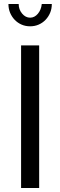

<svg xmlns="http://www.w3.org/2000/svg" viewBox="-20 -936 300 956"><path d="M85 0V-710H175V0ZM130 -848Q152 -848 168.5 -867.5Q185 -887 188 -916H238Q238 -892 229.5 -872Q221 -852 206.5 -837Q192 -822 172.5 -813.5Q153 -805 130 -805Q107 -805 87.5 -813.5Q68 -822 53.5 -837Q39 -852 30.5 -872Q22 -892 22 -916H73Q73 -889 90 -868.5Q107 -848 130 -848Z"/></svg>

Font: Raleway Medium Alt1
Style: Regular
Weight: 500
Designer: Matt McInerney, Pablo Impallari, Rodrigo Fuenzalida
Foundry: Matt McInerney, Pablo Impallari, Rodrigo Fuenzalida
Version: Version 3.000g; ttfautohint (v1.5) -l 8 -r 28 -G 28 -x 14 -D